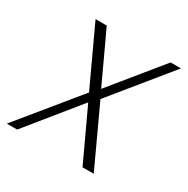

<svg xmlns="http://www.w3.org/2000/svg" viewBox="-162 -658 756 773"><g transform="rotate(30 216.0 -271.5)"><path d="M320 0 209 -238 16 0H-32L192 -274L67 -543H119L227 -311L416 -543H464L245 -274L372 0Z"/></g></svg>

Font: Poppins ExtraLight
Style: Italic
Weight: 275
Italic angle: -10°
Designer: Ninad Kale (Devanagari), Jonny Pinhorn (Latin)
Foundry: Indian Type Foundry
Version: Version 3.200;PS 1.000;hotconv 16.6.54;makeotf.lib2.5.65590